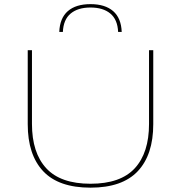

<svg xmlns="http://www.w3.org/2000/svg" viewBox="-20 -876 855 907"><path d="M407.5 10.5Q257 10.5 184 -67.2Q111 -145 111 -289.5V-639H131V-290.5Q131 -154.5 198.5 -81.2Q266 -8 407.5 -8Q549.5 -8 616.8 -81.2Q684 -154.5 684 -290.5V-639H704V-289.5Q704 -145 630.8 -67.2Q557.5 10.5 407.5 10.5ZM407.5 -856.5Q476.5 -856.5 514.5 -823.5Q552.5 -790.5 555 -725H538Q535.5 -783.5 501.2 -812Q467 -840.5 407.5 -840.5Q348 -840.5 313.8 -812Q279.5 -783.5 277 -725H260Q262.5 -790.5 300.5 -823.5Q338.5 -856.5 407.5 -856.5Z"/></svg>

Font: Anek Latin Expanded Thin
Style: Regular
Weight: 250
Width: 7
Designer: Yesha Goshar
Foundry: Ek Type
Version: Version 1.003